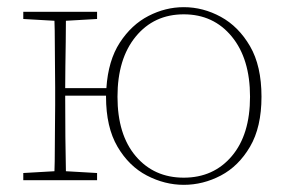

<svg xmlns="http://www.w3.org/2000/svg" viewBox="-20 -503 802 536"><path d="M493 -7Q576 -7 627 -67Q678 -127 678 -233Q678 -339 627 -401Q576 -463 493 -463Q410 -463 359 -401Q308 -339 308 -233Q308 -127 359 -67Q410 -7 493 -7ZM493 13Q440 13 390 -13Q340 -39 308 -93.5Q276 -148 276 -233V-236H162Q162 -178 162.5 -120.5Q163 -63 164 -25L251 -20V0H45V-20L132 -25Q133 -51 133 -84.5Q133 -118 133.5 -151Q134 -184 134 -210V-260Q134 -286 133.5 -319.5Q133 -353 133 -386Q133 -419 132 -445L45 -450V-470H251V-450L164 -445Q164 -419 163.5 -385.5Q163 -352 162.5 -318Q162 -284 162 -257H277Q282 -334 314.5 -384Q347 -434 394.5 -458.5Q442 -483 493 -483Q547 -483 596.5 -456Q646 -429 678 -374Q710 -319 710 -233Q710 -148 678 -93.5Q646 -39 596.5 -13Q547 13 493 13Z"/></svg>

Font: Source Serif Pro ExtraLight
Style: Regular
Weight: 200
Designer: Frank Grießhammer
Foundry: Adobe Systems Incorporated
Version: Version 3.001;hotconv 1.0.111;makeotfexe 2.5.65597